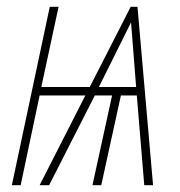

<svg xmlns="http://www.w3.org/2000/svg" viewBox="-20 -547 533 567"><path d="M15 0H41L97 -265H232L97 0H125L260 -265H311L253 0H279L337 -265H384L406 0H432L386 -527H366L245 -290H102L153 -527H127ZM272 -290 367 -481 382 -290Z"/></svg>

Font: Noto Sans Condensed Thin
Style: Italic
Weight: 100
Width: 3
Italic angle: -12°
Designer: Monotype Design Team
Foundry: Monotype Imaging Inc.
Version: Version 2.013